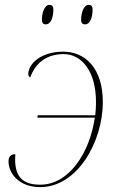

<svg xmlns="http://www.w3.org/2000/svg" viewBox="-20 -758 481 788"><path d="M329 -658C351 -658 360 -690 360 -718C360 -733 354 -738 344 -738C322 -738 313 -702 313 -677C313 -662 320 -658 329 -658ZM168 -658C190 -658 199 -690 199 -718C199 -733 193 -738 183 -738C161 -738 152 -702 152 -677C152 -662 159 -658 168 -658ZM133 -275H369C349 -134 265 0 145 0C80 0 42 -26 42 -104C42 -113 43 -121 43 -125C27 -125 15 -118 15 -96C15 -45 59 10 145 10C298 10 402 -177 402 -339C402 -478 330 -546 239 -546C152 -546 96 -499 96 -453C96 -447 101 -442 104 -440C126 -502 174 -536 241 -536C314 -536 374 -467 374 -339C374 -321 373 -303 371 -285H135Z"/></svg>

Font: Noto Serif Display Thin
Style: Italic
Weight: 100
Italic angle: -12°
Designer: Monotype Design Team
Foundry: Monotype Imaging Inc.
Version: Version 2.009